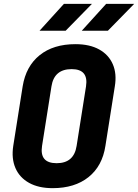

<svg xmlns="http://www.w3.org/2000/svg" viewBox="-20 -970 719 1000"><path d="M254 10Q181 10 131.5 -17.5Q82 -45 60.5 -94.5Q39 -144 49 -210L98 -520Q115 -625 186.5 -682.5Q258 -740 373 -740Q447 -740 496.5 -712.5Q546 -685 567.5 -635.5Q589 -586 578 -520L529 -210Q513 -105 441 -47.5Q369 10 254 10ZM275 -120Q365 -120 379 -210L428 -520Q442 -610 353 -610Q262 -610 248 -520L199 -210Q185 -120 275 -120ZM406 -810 533 -950H679L542 -810ZM186 -810 313 -950H459L322 -810Z"/></svg>

Font: JetBrains Mono NL ExtraBold
Style: Italic
Weight: 800
Italic angle: -9°
Monospace: yes
Designer: Philipp Nurullin, Konstantin Bulenkov
Foundry: JetBrains
Version: Version 2.305; ttfautohint (v1.8.4.7-5d5b)